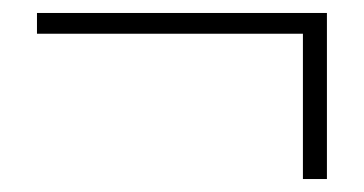

<svg xmlns="http://www.w3.org/2000/svg" viewBox="-20 -399 561 296"><path d="M447 -123V-347H37V-379H484V-123Z"/></svg>

Font: Noto Sans JP
Style: Regular
Weight: 100
Designer: Ryoko NISHIZUKA 西塚涼子 (kana, bopomofo & ideographs); Paul D. Hunt (Latin, Greek & Cyrillic); Sandoll Communications 산돌커뮤니
Foundry: Adobe
Version: Version 2.004;hotconv 1.0.118;makeotfexe 2.5.65603